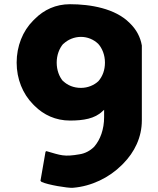

<svg xmlns="http://www.w3.org/2000/svg" viewBox="-20 -609 752 911"><path d="M280 -401H281C302 -421 332 -434 364 -434C395 -434 424 -422 446 -401C465 -380 478 -348 478 -312C478 -277 467 -247 447 -224C427 -205 397 -192 364 -192C330 -192 301 -204 280 -224H279C261 -245 249 -276 249 -312C249 -347 261 -379 280 -401ZM602 -493 595 -500C527 -569 409 -589 312 -589C245 -589 189 -563 145 -519L137 -511C88 -462 59 -390 59 -312C59 -234 88 -164 136 -115L144 -107C187 -64 244 -37 312 -37C376 -37 430 -46 466 -81L474 -88V-53C474 4 456 54 427 87V88H426C408 106 384 119 358 123C284 136 269 128 200 108L196 111L172 249L177 254C206 268 302 284 326 282C414 275 498 234 558 174L565 167C618 113 653 43 653 -38V-393C646 -434 627 -467 602 -493Z"/></svg>

Font: Hussar Woodtype
Style: Bd
Weight: 900
Foundry: Cannot Into Space Fonts
Version: Version 1.07